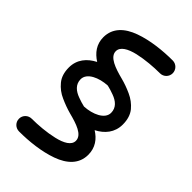

<svg xmlns="http://www.w3.org/2000/svg" viewBox="-240 -810 969 969"><g transform="rotate(45 244.0 -326.0)"><path d="M45.9 -331.1C45.9 -296.4 54.7 -269 72.3 -248C89.4 -227.1 111.3 -210.4 137.2 -199.2C163.1 -187.5 188.5 -178.2 213.4 -171.4C273.4 -155.8 333 -137.2 333 -94.2C333 -63 297.4 -43 248 -31.7C198.7 -20 141.1 -15.6 96.7 -15.6C71.3 -15.6 50.8 4.4 50.8 29.8C50.8 55.2 71.3 75.2 96.7 75.2C168.5 75.2 249 66.4 315.4 42.5C381.8 18.6 427.2 -22.9 427.2 -88.9C427.2 -139.6 400.4 -175.3 361.8 -199.2C408.7 -223.1 442.4 -262.7 442.4 -319.8C442.4 -354.5 433.6 -382.3 416.5 -403.3C398.9 -424.3 377.4 -440.4 351.6 -452.1C325.7 -463.9 300.3 -473.1 275.4 -479.5C214.8 -495.1 155.3 -515.1 155.3 -556.6C155.3 -587.9 190.9 -607.9 240.2 -619.6C289.6 -630.9 347.2 -635.3 392.1 -635.3C417 -635.3 437.5 -655.3 437.5 -680.7C437.5 -706.1 417 -726.6 392.1 -726.6C320.3 -726.6 239.3 -717.8 172.9 -693.8C106.4 -669.9 61 -627.9 61 -562C61 -511.7 88.4 -476.6 127.4 -451.7C80.1 -427.7 45.9 -388.2 45.9 -331.1ZM129.9 -331.1C129.9 -376 190.4 -402.3 249.5 -405.3C264.6 -401.9 280.8 -397 297.9 -390.6C332 -378.4 358.9 -356.9 358.9 -319.8C358.9 -274.9 297.9 -248.5 239.3 -245.6C224.1 -249 208 -253.9 190.9 -260.3C157.2 -272.5 129.9 -293.9 129.9 -331.1Z"/></g></svg>

Font: Mikhak Medium
Style: Regular
Weight: 500
Designer: Amin Abedi
Version: Version 3.2